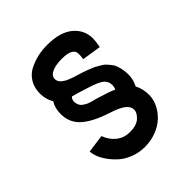

<svg xmlns="http://www.w3.org/2000/svg" viewBox="-178 -744 857 857"><g transform="rotate(-45 250.5 -315.5)"><path d="M417 -458Q422.9 -491.2 422.9 -505.9Q422.9 -561 380.6 -595.9Q338.4 -630.9 257.8 -630.9Q227.1 -630.9 198.7 -624.8Q170.4 -618.7 142.6 -605Q114.7 -591.3 97.9 -564.2Q81.1 -537.1 81.1 -500Q81.1 -462.4 99.1 -434.1Q82 -408.2 82 -370.1Q82 -315.9 119.9 -281Q157.7 -246.1 236.8 -220.2Q287.1 -204.1 307.6 -188.2Q328.1 -172.4 328.1 -151.9Q328.1 -132.8 307.1 -113.5Q286.1 -94.2 244.1 -94.2Q208.5 -94.2 181.6 -114.7Q154.8 -135.3 141.1 -171.9L55.2 -160.2Q55.7 -146 62.7 -126.5Q69.8 -106.9 85.7 -84.7Q101.6 -62.5 122.8 -43.7Q144 -24.9 176 -12.5Q208 0 244.1 0Q283.7 0 317.6 -13.4Q351.6 -26.9 374 -48.6Q396.5 -70.3 409.2 -96.9Q421.9 -123.5 421.9 -150.9Q421.9 -190.4 405.8 -220.2Q420.9 -249.5 420.9 -280.8Q420.9 -298.3 418 -313.5Q415 -328.6 410.9 -340.6Q406.7 -352.5 398.2 -363.3Q389.6 -374 382.6 -381.6Q375.5 -389.2 361.8 -397.2Q348.1 -405.3 339.4 -409.9Q330.6 -414.6 313 -421.1Q295.4 -427.7 285.4 -431.2Q275.4 -434.6 254.9 -440.9Q244.1 -443.8 238 -446Q231.9 -448.2 220.9 -452.4Q210 -456.5 202.9 -460.7Q195.8 -464.8 188.5 -470.7Q181.2 -476.6 177.5 -483.6Q173.8 -490.7 173.8 -499Q173.8 -519 197.3 -530Q220.7 -541 259.8 -541Q329.1 -541 329.1 -503.9Q329.1 -487.3 326.2 -472.2ZM331.1 -274.9Q313 -284.7 248 -304.2Q245.1 -305.2 235.4 -307.6Q225.6 -310.1 220.9 -311.3Q216.3 -312.5 207.3 -315.7Q198.2 -318.8 193.4 -321.8Q188.5 -324.7 181.6 -329.3Q174.8 -334 171.4 -339.1Q168 -344.2 165.5 -351.6Q163.1 -358.9 163.1 -367.2Q163.1 -380.4 172.9 -390.1Q197.8 -383.8 243.2 -369.1Q300.3 -352.1 318.6 -337.4Q336.9 -322.8 336.9 -298.8Q336.9 -285.6 331.1 -274.9Z"/></g></svg>

Font: Comic Neue Angular
Style: Bold
Weight: 700
Designer: Craig Rozynski
Foundry: Craig Rozynski
Version: Version 2.003